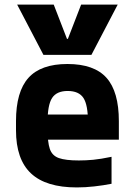

<svg xmlns="http://www.w3.org/2000/svg" viewBox="-20 -810 590 840"><path d="M55 -790H215L273 -640H277L335 -790H495L380 -570H170ZM316 10Q181 10 115.5 -51.5Q50 -113 50 -240V-280Q50 -409 104.5 -469.5Q159 -530 275 -530Q392 -530 446 -469.5Q500 -409 500 -280V-199H123V-309H393L365 -274Q365 -351 345 -381.5Q325 -412 276 -412Q228 -412 208 -381.5Q188 -351 188 -274V-246Q188 -188 198 -158.5Q208 -129 237.5 -118.5Q267 -108 325 -108Q356 -108 388 -111Q420 -114 468 -124V-6Q433 1 393 5.5Q353 10 316 10Z"/></svg>

Font: M PLUS Code Latin SemiExpanded
Style: Bold
Weight: 700
Width: 6
Designer: Coji Morishita
Foundry: UNDERFOREST DESIGN
Version: Version 1.002; ttfautohint (v1.8.3)